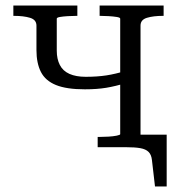

<svg xmlns="http://www.w3.org/2000/svg" viewBox="-20 -529 648 690"><path d="M412 -47V-462Q412 -466 399.5 -468Q387 -470 370.5 -471Q354 -472 340 -472H338V-509H568V-472H566Q531 -472 508 -465Q485 -458 485 -437V0H331V-37H340Q354 -37 370.5 -38Q387 -39 399.5 -41.5Q412 -44 412 -47ZM111 -349V-437Q111 -458 88 -465Q65 -472 30 -472H28V-509H258V-472H255Q241 -472 224 -471Q207 -470 195.5 -468Q184 -466 184 -462V-347Q184 -317 195 -295.5Q206 -274 229.5 -263.5Q253 -253 288 -253Q329 -253 362 -258Q395 -263 434 -275V-231Q395 -219 361.5 -213.5Q328 -208 285 -208Q219 -208 181 -223.5Q143 -239 127 -270.5Q111 -302 111 -349ZM410 0V-45H579V141H537L526 46Q524 27 514 17Q504 7 484.5 3.5Q465 0 433 0Z"/></svg>

Font: Roboto Serif 36pt Light
Style: Regular
Weight: 300
Designer: Greg Gazdowicz
Foundry: Commercial Type
Version: Version 1.008